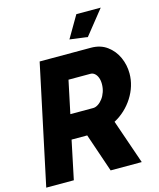

<svg xmlns="http://www.w3.org/2000/svg" viewBox="-132 -1011 912 1103"><g transform="rotate(-15 323.5 -459.0)"><path d="M4 0 155 -710H460Q516 -710 555.5 -681Q595 -652 615.5 -606.5Q636 -561 636 -510Q636 -473 625 -437Q614 -401 593 -368Q572 -335 543.5 -308.5Q515 -282 481 -264L572 0H387L309 -229H216L168 0ZM383 -372Q397 -372 412 -381.5Q427 -391 439.5 -407.5Q452 -424 459.5 -446Q467 -468 467 -493Q467 -515 460.5 -531.5Q454 -548 443 -557Q432 -566 419 -566H288L247 -372ZM459 -774 353 -788 429 -918H574Z"/></g></svg>

Font: Raleway Thin ExtraBold
Style: Italic
Weight: 800
Italic angle: -12°
Version: Version 4.026